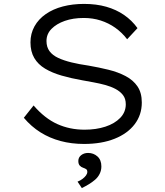

<svg xmlns="http://www.w3.org/2000/svg" viewBox="-20 -727 847 983"><path d="M410 10Q346 10 290 -5Q234 -20 187 -49.5Q140 -79 102 -124L152 -187Q209 -121 273 -92Q337 -63 413 -63Q472 -63 519.5 -78.5Q567 -94 595.5 -123.5Q624 -153 624 -193Q624 -222 609.5 -240.5Q595 -259 571.5 -271.5Q548 -284 518.5 -292Q489 -300 458.5 -305.5Q428 -311 401 -316Q344 -326 295.5 -340Q247 -354 211 -375.5Q175 -397 155.5 -430Q136 -463 136 -510Q136 -555 156.5 -592Q177 -629 214.5 -655Q252 -681 302 -694Q352 -707 410 -707Q473 -707 524 -692.5Q575 -678 615 -650.5Q655 -623 684 -583L631 -526Q604 -561 570 -585Q536 -609 495.5 -622Q455 -635 409 -635Q354 -635 311.5 -620Q269 -605 243.5 -579Q218 -553 218 -517Q218 -486 233.5 -465Q249 -444 278 -430.5Q307 -417 346 -407.5Q385 -398 434 -391Q486 -382 535 -370Q584 -358 623 -337.5Q662 -317 684 -284.5Q706 -252 706 -202Q706 -139 669.5 -91Q633 -43 566.5 -16.5Q500 10 410 10ZM399 236 377 203Q392 197 403 188.5Q414 180 420.5 171Q427 162 427 153Q427 143 421 139Q415 135 406 132Q396 129 388.5 121Q381 113 381 97Q381 79 395.5 67.5Q410 56 431 56Q459 56 479 74Q499 92 499 125Q499 145 490.5 162.5Q482 180 467 193Q452 206 434.5 216.5Q417 227 399 236Z"/></svg>

Font: Lexend Mega Light
Style: Regular
Weight: 300
Version: Version 1.007